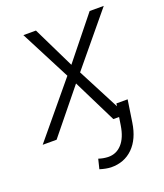

<svg xmlns="http://www.w3.org/2000/svg" viewBox="-162 -619 788 925"><g transform="rotate(-20 232.0 -156.5)"><path d="M0 0ZM236.3 -314.9 407.7 -528.3H480L263.2 -266.1L401.4 0H336.9L226.6 -222.7L45.9 0H-25.4L200.2 -272L67.9 -528.3H132.3ZM434.1 -65.9 417 46.9Q404.8 127.9 360.1 171.9Q315.4 215.8 247.6 214.8Q222.7 213.9 190.9 204.1L203.1 154.3Q225.6 162.1 251 163.1Q293.5 164.1 322 132.6Q350.6 101.1 359.9 41L376.5 -65.9Z"/></g></svg>

Font: Roboto Light
Style: Italic
Weight: 300
Italic angle: -12°
Designer: Google
Version: Version 2.134; 2016; ttfautohint (v1.6)